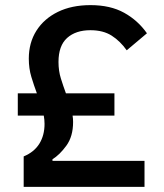

<svg xmlns="http://www.w3.org/2000/svg" viewBox="-20 -730 640 750"><path d="M544.5 0H72.5V-119Q113.5 -136 133.8 -168.8Q154 -201.5 154 -246Q154 -262 151 -278.5H49.5V-365.5H124Q112.5 -396.5 102.5 -429.5Q92.5 -462.5 92.5 -501Q92.5 -563 122.2 -610Q152 -657 206 -683.5Q260 -710 333.5 -710Q411 -710 464.8 -680.2Q518.5 -650.5 554 -600L475 -533.5Q449.5 -569.5 416.2 -590.8Q383 -612 333 -612Q276 -612 242.2 -581.8Q208.5 -551.5 208.5 -488Q208.5 -453 217.8 -423.5Q227 -394 237.5 -365.5H427V-278.5H263.5Q265.5 -267 265.5 -253.5Q265.5 -197 239.2 -161Q213 -125 185 -108V-101.5H544.5Z"/></svg>

Font: Lilex Medium
Style: Regular
Weight: 500
Designer: Mike Abbink, Paul van der Laan, Pieter van Rosmalen, Mikhael Khrustik
Foundry: Mikhael Khrustik
Version: Version 1.100